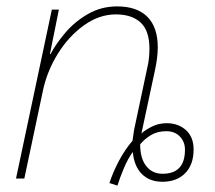

<svg xmlns="http://www.w3.org/2000/svg" viewBox="-20 -558 673 600"><path d="M347 22 322 14Q333 -20 351.5 -55Q370 -90 394 -118Q395 -126 396.5 -135Q398 -144 399 -152L440 -345Q444 -362 445.5 -377Q447 -392 447 -406Q447 -462 419.5 -487.5Q392 -513 342 -513Q290 -513 242.5 -479Q195 -445 161 -390.5Q127 -336 114 -274L56 0H30L142 -528H164L136 -389H138Q154 -420 183.5 -455Q213 -490 254.5 -514Q296 -538 346 -538Q408 -538 440.5 -505.5Q473 -473 473 -410Q473 -380 465 -342L422 -141Q434 -152 455 -162.5Q476 -173 501 -173Q537 -173 561 -151.5Q585 -130 585 -91Q585 -43 558.5 -16.5Q532 10 488 10Q447 10 423 -14.5Q399 -39 395 -83Q380 -63 367 -32Q354 -1 347 22ZM488 -15Q558 -15 558 -90Q558 -115 542 -131.5Q526 -148 500 -148Q472 -148 452 -136Q432 -124 418 -107Q418 -63 437 -39Q456 -15 488 -15Z"/></svg>

Font: Noto Sans Disp Thin
Style: Italic
Weight: 100
Italic angle: -12°
Designer: Monotype Design Team
Foundry: Monotype Imaging Inc.
Version: Version 2.000;GOOG;noto-source:20170915:90ef993387c0